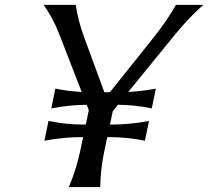

<svg xmlns="http://www.w3.org/2000/svg" viewBox="-20 -757 843 777"><path d="M258.8 0Q289.6 -74.2 304.7 -146.5L316.4 -202.1H309.1Q235.8 -202.1 159.7 -187.5L176.3 -267.6Q246.6 -252.9 319.8 -252.9H327.1L339.4 -311L331.1 -333Q260.7 -332.5 187.5 -318.4L204.1 -398.4Q256.3 -387.7 310.5 -384.8L219.7 -619.1Q193.8 -685.5 156.7 -737.3H286.6Q295.4 -674.8 321.3 -604L402.3 -383.8H424.8L600.6 -604Q657.7 -675.8 691.9 -737.3H802.7Q743.7 -685.1 689.9 -619.1L499 -384.8Q553.7 -387.7 610.8 -398.4L594.2 -318.4Q526.9 -332.5 457.5 -333L436.5 -307.1L424.8 -252.9H433.6Q505.9 -252.9 583 -267.6L566.4 -187.5Q495.6 -202.1 422.9 -202.1H414.1L402.3 -146.5Q386.7 -72.3 385.7 0Z"/></svg>

Font: Classica
Style: Book Oblique
Weight: 400
Italic angle: -12°
Designer: Wojciech Kalinowski "wmk69" (wmk69@o2.pl)
Foundry: Wojciech Kalinowski "wmk69" (wmk69@o2.pl)
Version: Version 2.1.1; 2021-05-14